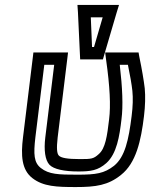

<svg xmlns="http://www.w3.org/2000/svg" viewBox="-20 -721 623 776"><path d="M287 35C367 35 417 28 469 -14C530 -62 550 -152 562 -252C567 -293 568 -332 565 -364C561 -397 554 -439 543 -492L540 -509H521H437H405L409 -478C424 -372 428 -294 421 -239C413 -171 406 -121 379 -98C358 -79 350 -78 303 -78C251 -78 227 -83 218 -92C210 -100 208 -121 213 -165L252 -484L255 -509H230H140H115L112 -484L73 -166C64 -93 67 -35 111 -1C155 33 209 35 287 35ZM293 -15C216 -15 178 -16 145 -42C117 -64 115 -97 123 -166L159 -459H199L163 -165C157 -115 162 -74 180 -55C197 -37 240 -28 296 -28C347 -28 376 -32 410 -62C452 -100 463 -170 471 -239C478 -292 475 -366 464 -459H497C506 -416 512 -381 515 -354C518 -324 517 -291 512 -252C500 -155 485 -87 441 -51C401 -20 369 -15 293 -15ZM402 -502 452 -672 461 -701H431H323H293L295 -672L303 -502L304 -481H325H375H396L402 -502ZM360 -531H352L347 -651H395L360 -531Z"/></svg>

Font: Gamestation Text Outline
Style: Italic
Weight: 400
Designer: Jonas Hecksher
Foundry: Jonas Hecksher, Playtypeª, e-types AS
Version: Version 1.003